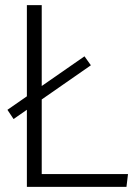

<svg xmlns="http://www.w3.org/2000/svg" viewBox="-20 -730 520 750"><path d="M85 0V-710H143V-50H480L474 0ZM33 -265 9 -301 310 -510 335 -475Z"/></svg>

Font: Livvic Light
Style: Regular
Weight: 300
Designer: Jacques Le Bailly, Baron von Fonthausen
Version: Version 1.001; ttfautohint (v1.8.2)